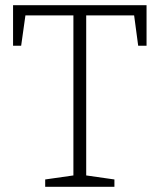

<svg xmlns="http://www.w3.org/2000/svg" viewBox="-20 -715 611 735"><path d="M153 0V-28L272 -45L261 -31V-667L273 -656H65L79 -668L61 -540H30V-695H541V-540H509L492 -667L505 -656H298L310 -667V-31L299 -45L418 -28V0Z"/></svg>

Font: Bitter Thin Light
Style: Regular
Weight: 300
Version: Version 2.002